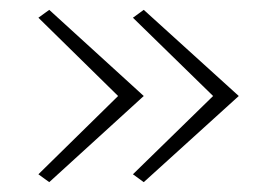

<svg xmlns="http://www.w3.org/2000/svg" viewBox="-20 -406 551 390"><path d="M272 -386 465 -211 272 -36 250 -52 418 -216V-206L250 -370ZM80 -386 272 -211 80 -36 58 -52 225 -216V-206L58 -370Z"/></svg>

Font: Ysabeau Infant ExtraLight
Style: Regular
Weight: 250
Designer: Christian Thalmann (Catharsis Fonts)
Version: Version 2.001;gftools[0.9.30]; featfreeze: ss01,ss02,lnum